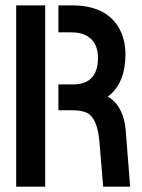

<svg xmlns="http://www.w3.org/2000/svg" viewBox="-20 -704 534 724"><path d="M41 0V-683.6H150.4V0ZM200.2 -288.1V-385.7H254.9Q339.8 -385.7 348.6 -466.8Q349.6 -475.6 349.6 -483.4Q349.6 -565.4 275.4 -580.1Q261.7 -582 247.1 -582H200.2V-683.6H259.8Q389.6 -680.7 434.6 -586.9Q453.1 -547.9 453.1 -497.1Q452.1 -388.7 386.7 -339.8Q437.5 -310.5 451.2 -235.4Q453.1 -222.7 454.1 -211.9L470.7 0H369.1L354.5 -173.8Q346.7 -255.9 310.5 -277.3Q289.1 -288.1 256.8 -288.1Z"/></svg>

Font: Post No Bills Jaffna
Style: Bold
Weight: 700
Designer: Kosala Senevirathne, Siva Puranthara, Lasantha Premarathna, Tharique Azeez
Foundry: Mooniak
Version: Version 1.220 ; ttfautohint (v1.6)